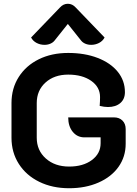

<svg xmlns="http://www.w3.org/2000/svg" viewBox="-20 -990 727 1019"><path d="M41 -259V-443Q41 -521 79.5 -581.5Q118 -642 186 -675.5Q254 -709 342 -709Q430 -709 498.5 -682.5Q567 -656 605 -609Q643 -562 643 -501Q643 -464 618.5 -443Q594 -422 553 -422Q533 -422 509 -428Q511 -452 511 -475Q511 -528 464 -561Q417 -594 342 -594Q268 -594 221.5 -552Q175 -510 175 -443V-259Q175 -192 223 -149Q271 -106 347 -106Q421 -106 467.5 -140.5Q514 -175 514 -230V-261H428Q390 -261 366 -290.5Q342 -320 342 -367H585Q613 -367 630 -350Q647 -333 647 -305V-227Q647 -158 609 -104.5Q571 -51 502.5 -21Q434 9 347 9Q258 9 188.5 -25Q119 -59 80 -120Q41 -181 41 -259ZM216 -752Q194 -752 174.5 -762Q155 -772 145 -791L298 -950Q316 -970 340 -970Q364 -970 382 -950L535 -791Q525 -772 505.5 -762Q486 -752 464 -752Q447 -752 433 -758Q419 -764 411 -774L340 -863L269 -774Q261 -764 247 -758Q233 -752 216 -752Z"/></svg>

Font: K2D
Style: Bold
Weight: 700
Designer: Katatrad Aksorn Co.,Ltd.
Foundry: Cadson Demak Co.,Ltd.
Version: Version 1.000; ttfautohint (v1.6)